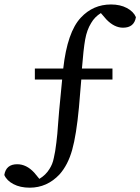

<svg xmlns="http://www.w3.org/2000/svg" viewBox="-45 -742 638 872"><path d="M113.3 -430.7H242.2Q260.7 -596.7 322.3 -662.1Q377.9 -721.7 459 -721.7Q501 -721.7 531.2 -705.6Q561.5 -689.5 572.3 -664.1Q564.5 -616.2 513.7 -616.2Q474.6 -616.2 438.5 -653.3L413.1 -682.6Q384.8 -665 369.1 -637.7Q349.6 -606.4 341.8 -562.5Q334 -518.6 327.1 -430.7H465.8V-380.9H324.2L313.5 -253.9Q301.8 -128.9 282.7 -61Q263.7 6.8 225.6 49.8Q168.9 110.4 89.8 110.4Q46.9 110.4 16.1 94.2Q-14.6 78.1 -25.4 52.7Q-17.6 3.9 33.2 3.9Q75.2 3.9 110.4 42L133.8 70.3Q163.1 52.7 179.7 25.4Q186.5 14.6 191.4 2.9Q196.3 -8.8 199.7 -25.9Q203.1 -43 205.6 -55.7Q208 -68.4 210.9 -93.8Q213.9 -119.1 215.3 -133.8Q216.8 -148.4 219.2 -184.1Q221.7 -219.7 223.6 -238.3L237.3 -380.9H113.3Z"/></svg>

Font: GenYoMin TW TTF Medium
Style: Regular
Weight: 500
Version: Version 1.300